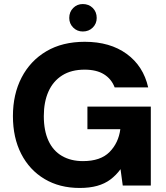

<svg xmlns="http://www.w3.org/2000/svg" viewBox="-20 -919 822 951"><path d="M375 12Q275 12 200.5 -32.5Q126 -77 85 -157Q44 -237 44 -344Q44 -452 87 -535Q130 -618 209.5 -665Q289 -712 400 -712Q525 -712 607.5 -652Q690 -592 714 -486H548Q532 -528 495 -551Q458 -574 399 -574Q333 -574 288 -545.5Q243 -517 220 -465.5Q197 -414 197 -344Q197 -272 220 -222Q243 -172 287 -146.5Q331 -121 391 -121Q478 -121 522.5 -166Q567 -211 576 -279H413V-391H727V0H588L577 -81Q555 -51 527 -30Q499 -9 461.5 1.5Q424 12 375 12ZM390 -763Q362 -763 342.5 -782.5Q323 -802 323 -830Q323 -860 342.5 -879.5Q362 -899 390 -899Q420 -899 439.5 -879.5Q459 -860 459 -830Q459 -802 439.5 -782.5Q420 -763 390 -763Z"/></svg>

Font: DM Sans 20pt Black
Style: Regular
Weight: 900
Version: Version 4.004;gftools[0.9.30]